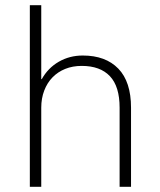

<svg xmlns="http://www.w3.org/2000/svg" viewBox="-20 -720 615 740"><path d="M95 -700H139V-415H141Q165 -458 206.5 -482Q248 -506 299 -506Q387 -506 436 -455.5Q485 -405 485 -305V0H441V-305Q441 -387 403.5 -426.5Q366 -466 295 -466Q260 -466 231.5 -454.5Q203 -443 182.5 -422Q162 -401 150.5 -371Q139 -341 139 -305V0H95Z"/></svg>

Font: PT Root UI Light
Style: Regular
Weight: 300
Designer: Vitaly Kuzmin
Foundry: ParaType Ltd.
Version: Version 2.000G